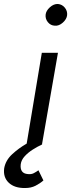

<svg xmlns="http://www.w3.org/2000/svg" viewBox="-73 -725 357 964"><path d="M156 -651Q158 -671 177.5 -688.5Q197 -706 218 -705Q239 -703 252.5 -686.5Q266 -670 264 -649Q262 -629 242.5 -611.5Q223 -594 202 -596Q181 -597 167.5 -613.5Q154 -630 156 -651ZM120 130 145 181Q128 196 105.5 207.5Q83 219 54 219Q0 220 -29 192.5Q-58 165 -52 120Q-45 80 -12 49.5Q21 19 61 -4L137 -460H218L138 -1L139 0Q115 11 91.5 26Q68 41 51 59.5Q34 78 31 100Q26 146 67 149Q84 151 96.5 144.5Q109 138 120 130Z"/></svg>

Font: Jost*
Style: Italic
Weight: 400
Italic angle: -10°
Version: Version 3.7